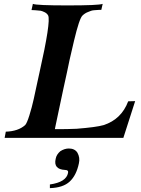

<svg xmlns="http://www.w3.org/2000/svg" viewBox="-20 -713 731 993"><path d="M679 -190 618 0H4L10 -32Q74 -34 110 -66Q119 -75 132 -116.5Q145 -158 154.5 -201Q164 -244 173.5 -289Q183 -334 184 -337Q244 -603 229 -633Q223 -644 210.5 -650Q198 -656 190 -657.5Q182 -659 163 -660Q144 -661 143 -661L150 -693Q168 -685 329 -685Q490 -685 511 -693L504 -662H493Q482 -661 479 -661Q476 -661 465.5 -660Q455 -659 449.5 -656.5Q444 -654 435.5 -651Q427 -648 419.5 -643Q412 -638 406 -632Q390 -616 363 -503Q336 -390 326 -337Q323 -326 307.5 -252.5Q292 -179 277.5 -111Q263 -43 264 -45Q267 -45 284 -45Q301 -45 328.5 -45.5Q356 -46 376 -47Q478 -55 516 -66Q608 -96 643 -189ZM388 132Q375 194 340.5 226Q306 258 238 260V241Q323 229 332 181Q335 166 317 166Q255 163 268 108Q272 86 292 69Q314 55 336 55Q366 55 380 76Q395 102 388 132Z"/></svg>

Font: GFS Artemisia
Style: Bold Italic
Weight: 700
Italic angle: -12°
Designer: Designed by Takis Katsoulidis and George D. Matthiopoulos.
Foundry: Designed by Takis Katsoulidis and George D. Matthiopoulos.
Version: Version 1.0